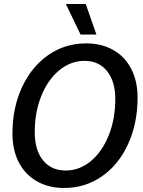

<svg xmlns="http://www.w3.org/2000/svg" viewBox="-20 -926 711 956"><path d="M42 -261Q42 -389 89.5 -491.5Q137 -594 220.5 -652Q304 -710 409 -710Q486 -710 544 -677Q602 -644 633.5 -583Q665 -522 665 -440Q665 -312 618 -209Q571 -106 487.5 -48Q404 10 299 10Q222 10 163.5 -23.5Q105 -57 73.5 -118Q42 -179 42 -261ZM554 -433Q554 -521 513 -572Q472 -623 401 -623Q332 -623 275 -576Q218 -529 185.5 -448Q153 -367 153 -268Q153 -179 194 -128Q235 -77 307 -77Q376 -77 432.5 -124Q489 -171 521.5 -252.5Q554 -334 554 -433ZM308 -906H407L460 -754H381Z"/></svg>

Font: Sarabun Medium
Style: Italic
Weight: 500
Italic angle: -10°
Designer: Suppakit Chalermlarp | Katatrad Co.,Ltd.
Foundry: Cadson Demak Co.,Ltd.
Version: Version 1.000; ttfautohint (v1.6)